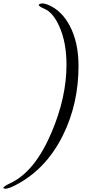

<svg xmlns="http://www.w3.org/2000/svg" viewBox="-175 -824 540 1130"><path d="M-89.4 268.6Q-139.2 293.5 -154.3 283.7Q-155.3 282.7 -155.3 281.7Q-155.3 273.4 -112.8 253.4Q31.2 185.5 129.4 -46.9Q216.3 -252.9 216.3 -442.4Q216.3 -575.7 173.3 -670.4Q136.7 -751 86.9 -772Q53.2 -786.1 53.2 -795.4Q53.2 -797.4 55.7 -798.8Q75.2 -811.5 116.7 -792Q189.9 -757.8 234.9 -673.3Q287.1 -576.2 287.1 -435.1Q287.1 -212.9 195.3 -27.8Q94.7 175.8 -89.4 268.6Z"/></svg>

Font: Dai Banna SIL Light
Style: Oblique
Weight: 400
Italic angle: -11°
Designer: Victor Gaultney
Foundry: SIL International
Version: Version 2.000